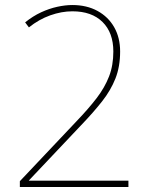

<svg xmlns="http://www.w3.org/2000/svg" viewBox="-20 -744 610 764"><path d="M491 0H59V-23L283 -260Q332 -311 364.5 -353.5Q397 -396 414 -440Q431 -484 431 -539Q431 -614 388 -656.5Q345 -699 268 -699Q225 -699 180 -683Q135 -667 95 -635L80 -655Q111 -680 143.5 -695Q176 -710 208 -717Q240 -724 268 -724Q325 -724 368 -700.5Q411 -677 434.5 -635.5Q458 -594 458 -539Q458 -479 439.5 -432Q421 -385 386.5 -341Q352 -297 303 -246L95 -26V-25H491Z"/></svg>

Font: Noto Sans Hebrew Thin
Style: Regular
Weight: 250
Designer: Monotype Design Team
Foundry: Monotype Imaging Inc.
Version: Version 2.003